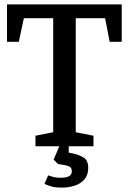

<svg xmlns="http://www.w3.org/2000/svg" viewBox="-20 -668 587 877"><path d="M142 0V-48L223 -64V-585H89L66 -477H12V-648H536V-477H481L460 -585H326V-64L407 -48V0ZM260 189Q235 189 218 184.5Q201 180 183 172L200 133Q214 138 227 141Q240 144 256 144Q282 144 295 137Q308 130 308 115Q308 101 301 95.5Q294 90 280 87L245 81L225 61L251 0H294V29L313 33Q342 39 362.5 52Q383 65 383 99Q383 131 366 151Q349 171 321.5 180Q294 189 260 189Z"/></svg>

Font: Faustina Medium
Style: Regular
Weight: 500
Designer: Alfonso Garcia
Foundry: http://www.omnibus-type.com
Version: Version 1.200